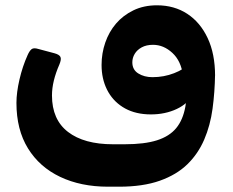

<svg xmlns="http://www.w3.org/2000/svg" viewBox="-20 -485 880 724"><path d="M387 219Q285 219 207 182Q129 145 85.5 74.5Q42 4 42 -97Q42 -136 53.5 -185.5Q65 -235 84 -277Q91 -293 99 -299.5Q107 -306 126 -300L186 -284Q204 -279 208 -270Q212 -261 204 -242Q190 -210 183 -181Q176 -152 176 -125Q176 -34 236.5 12.5Q297 59 406 59H450Q525 59 572 44Q619 29 644.5 -2Q670 -33 679 -83Q688 -133 686 -203L791 -205Q790 -138 781.5 -75Q773 -12 750 41.5Q727 95 686.5 134.5Q646 174 582.5 196.5Q519 219 429 219ZM670 -200Q663 -255 630 -285.5Q597 -316 557 -316Q532 -316 514.5 -306.5Q497 -297 488 -282Q479 -267 479 -250Q479 -222 501.5 -208Q524 -194 555 -194Q598 -194 636.5 -209Q675 -224 691 -244L702 -121Q682 -88 636 -69.5Q590 -51 534 -54Q481 -57 442.5 -81.5Q404 -106 383.5 -147Q363 -188 363 -240Q363 -284 377 -324.5Q391 -365 417.5 -396Q444 -427 483 -446Q522 -465 572 -465Q637 -465 686 -433Q735 -401 763 -341.5Q791 -282 791 -199Z"/></svg>

Font: Rubik
Style: Bold Italic
Weight: 700
Italic angle: -12°
Designer: Hubert and Fischer
Foundry: Hubert and Fischer
Version: Version 2.300;gftools[0.9.30]